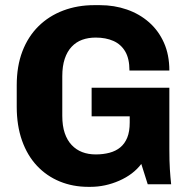

<svg xmlns="http://www.w3.org/2000/svg" viewBox="-20 -716 733 746"><path d="M323 10Q263 10 212 -11Q161 -32 123.5 -72Q86 -112 65.5 -170Q45 -228 45 -301V-385Q45 -459 67 -516.5Q89 -574 129.5 -614Q170 -654 225.5 -675Q281 -696 346 -696H368Q424 -696 473 -679Q522 -662 559 -629.5Q596 -597 617 -550Q638 -503 638 -442H483Q483 -488 466.5 -516Q450 -544 420.5 -557Q391 -570 352 -570Q323 -570 299.5 -561.5Q276 -553 258.5 -534.5Q241 -516 231.5 -487.5Q222 -459 222 -420V-266Q222 -227 231.5 -199Q241 -171 258.5 -152.5Q276 -134 299.5 -125Q323 -116 352 -116Q381 -116 405.5 -122.5Q430 -129 447.5 -143.5Q465 -158 474.5 -181.5Q484 -205 484 -240V-264H336V-375H638V-137Q638 -89 640 -58.5Q642 -28 645 0H554L529 -79Q498 -38 443.5 -14Q389 10 331 10Z"/></svg>

Font: Chivo Medium
Style: Bold
Weight: 700
Version: Version 2.002